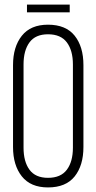

<svg xmlns="http://www.w3.org/2000/svg" viewBox="-20 -814 421 840"><path d="M98 -794H285V-760H98ZM190 -706Q268 -706 306.5 -658Q345 -610 345 -529V-171Q345 -90 306.5 -42Q268 6 190 6Q114 6 75.5 -42.5Q37 -91 37 -171V-529Q37 -609 75.5 -657.5Q114 -706 190 -706ZM190 -664Q135 -664 109 -628.5Q83 -593 83 -532V-168Q83 -107 109 -71.5Q135 -36 190 -36Q246 -36 272.5 -71.5Q299 -107 299 -168V-532Q299 -593 272.5 -628.5Q246 -664 190 -664Z"/></svg>

Font: Bebas Neue Book
Style: Regular
Weight: 400
Designer: Ryoichi Tsunekawa
Foundry: Ryoichi Tsunekawa
Version: Version 001.003